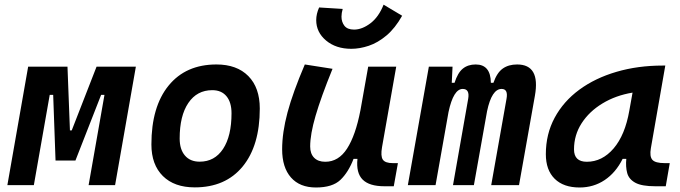

<svg xmlns="http://www.w3.org/2000/svg" viewBox="-20 -809 2970 839"><path d="M12.2 0 103 -517.6H274.9L285.6 -239.3H293.5L401.9 -517.6H573.7L482.9 0H367.2L436.5 -394.5H421.9L309.6 -107.4H222.7L212.4 -394.5H197.3L127.9 0Z M831.1 9.8Q741.7 9.8 691.7 -39.8Q641.6 -89.4 641.6 -177.7Q641.6 -342.8 716.8 -435.1Q792 -527.3 925.8 -527.3Q1015.1 -527.3 1065.2 -476.6Q1115.2 -425.8 1115.2 -335Q1115.2 -172.4 1040.3 -81.3Q965.3 9.8 831.1 9.8ZM852.5 -102.5Q918 -102.5 954.8 -158.4Q991.7 -214.4 991.7 -314Q991.7 -361.8 969.7 -388.4Q947.8 -415 907.7 -415Q840.8 -415 803 -359.1Q765.1 -303.2 765.1 -203.6Q765.1 -156.2 788.1 -129.4Q811 -102.5 852.5 -102.5Z M1360.8 10.3Q1290 10.3 1251.5 -33.4Q1212.9 -77.1 1212.9 -156.7Q1212.9 -229.5 1236.3 -317.4Q1259.8 -405.3 1312 -527.3L1433.1 -508.3Q1382.3 -383.3 1358.9 -302.7Q1335.4 -222.2 1335.4 -168.9Q1335.4 -137.2 1352.8 -119.6Q1370.1 -102.1 1401.4 -102.1Q1459.5 -102.1 1496.6 -159.7Q1533.7 -217.3 1554.7 -325.7V-325.2L1588.9 -517.6H1711.4L1649.4 -166Q1642.6 -127 1652.8 -111.6Q1663.1 -96.2 1696.3 -96.2H1718.8L1700.7 4.9H1659.7Q1593.8 4.9 1564.7 -24.2Q1535.6 -53.2 1542 -114.7H1524.9Q1502.4 -56.2 1467.5 -22.9Q1432.6 10.3 1360.8 10.3ZM1515.1 -595.7Q1448.2 -595.7 1405 -631.8Q1361.8 -668 1361.8 -721.2Q1361.8 -748 1374.5 -776.4L1477.5 -770Q1472.2 -751.5 1472.2 -736.3Q1472.2 -712.9 1485.1 -696.3Q1498 -679.7 1527.3 -679.7Q1562 -679.7 1598.4 -707Q1634.8 -734.4 1656.2 -788.6L1737.3 -740.2Q1706.5 -685.5 1668.7 -653.8Q1630.9 -622.1 1591.3 -608.9Q1551.8 -595.7 1515.1 -595.7Z M1957.5 -517.6 1954.1 -447.3H1966.3Q1980 -490.7 2002.4 -509Q2024.9 -527.3 2058.6 -527.3Q2124 -527.3 2125 -447.3H2136.2Q2151.4 -491.2 2176.8 -509.3Q2202.1 -527.3 2239.7 -527.3Q2341.8 -527.3 2317.4 -390.6L2248 0H2126.5L2193.4 -377.4Q2201.2 -420.4 2171.9 -420.4Q2128.9 -420.4 2108.4 -323.2L2050.8 0H1959.5L2025.9 -377.4Q2033.2 -420.4 2002 -420.4Q1961.4 -420.4 1939.9 -319.3L1883.3 0H1762.2L1854 -517.6Z M2512.7 10.3Q2442.4 10.3 2403.8 -27.8Q2365.2 -65.9 2365.2 -135.3Q2365.2 -223.1 2403.8 -294.7Q2442.4 -366.2 2511.5 -417Q2580.6 -467.8 2673.8 -495.1Q2767.1 -522.5 2876 -522.5H2887.2L2824.2 -161.6Q2817.9 -125.5 2830.6 -110.8Q2843.3 -96.2 2884.8 -96.2H2906.7L2889.2 4.9H2843.3Q2784.2 4.9 2756.1 -10.5Q2728 -25.9 2720.7 -53Q2713.4 -80.1 2716.8 -114.7H2700.7Q2670.9 -54.7 2622.3 -22.2Q2573.7 10.3 2512.7 10.3ZM2544.4 -102.1Q2611.3 -102.1 2661.4 -160.4Q2711.4 -218.8 2730 -325.7L2744.1 -404.3Q2670.4 -392.1 2612.5 -356.9Q2554.7 -321.8 2521.5 -270.3Q2488.3 -218.8 2488.3 -156.2Q2488.3 -102.1 2544.4 -102.1Z"/></svg>

Font: Cascadia Code NF SemiBold
Style: Italic
Weight: 600
Italic angle: -10°
Monospace: yes
Designer: Aaron Bell
Foundry: Saja Typeworks
Version: Version 2404.023; ttfautohint (v1.8.4)